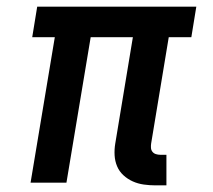

<svg xmlns="http://www.w3.org/2000/svg" viewBox="-20 -550 640 578"><path d="M447 8Q430 8 412.5 5.5Q395 3 379.5 -4Q364 -11 351.5 -22.5Q339 -34 332.5 -49.5Q326 -65 325 -82.5Q324 -100 327 -118L380 -438H253L180 0H72L145 -438H77L92 -530H571L556 -438H488L435 -118Q434 -111 434.5 -104.5Q435 -98 439 -93Q443 -88 449.5 -86Q456 -84 463 -84H481V8Z"/></svg>

Font: Iosevka Curly SmBdEx
Style: Italic
Weight: 600
Width: 7
Italic angle: -9°
Monospace: yes
Designer: Belleve Invis
Foundry: Belleve Invis
Version: Version 11.1.0; ttfautohint (v1.8.3)